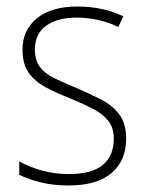

<svg xmlns="http://www.w3.org/2000/svg" viewBox="-20 -559 449 589"><path d="M367 -133Q367 -67 322.5 -28.5Q278 10 190 10Q142 10 103 0Q64 -10 39 -23V-64Q71 -46 110 -35.5Q149 -25 190 -25Q263 -25 296 -53.5Q329 -82 329 -133Q329 -167 312.5 -188Q296 -209 266.5 -224.5Q237 -240 198 -256Q155 -273 121.5 -290.5Q88 -308 68.5 -335Q49 -362 49 -407Q49 -467 93.5 -503Q138 -539 217 -539Q258 -539 294 -531Q330 -523 358 -509L343 -476Q318 -489 284 -497Q250 -505 216 -505Q156 -505 121.5 -480Q87 -455 87 -407Q87 -374 102.5 -353.5Q118 -333 147 -319Q176 -305 215 -289Q256 -271 290.5 -253.5Q325 -236 346 -208Q367 -180 367 -133Z"/></svg>

Font: Noto Sans Gurmukhi SemiCondensed ExtraLight
Style: Regular
Weight: 200
Width: 4
Designer: Jelle Bosma - Monotype Design Team
Foundry: Monotype Imaging Inc.
Version: Version 2.004; ttfautohint (v1.8.4.7-5d5b)